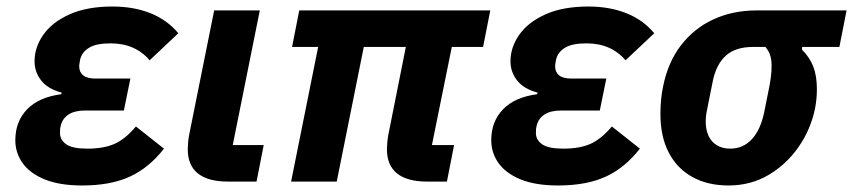

<svg xmlns="http://www.w3.org/2000/svg" viewBox="-20 -557 2617 589"><path d="M397 -169 483 -101Q437 -42 378 -15Q319 12 232 12Q163 12 117.5 -6.5Q72 -25 49.5 -56.5Q27 -88 27 -127Q27 -184 63 -221.5Q99 -259 168 -268L169 -273Q127 -284 106.5 -310Q86 -336 86 -369Q86 -412 113 -450.5Q140 -489 193.5 -513Q247 -537 325 -537Q390 -537 441.5 -516.5Q493 -496 527 -455L439 -372Q417 -398 387 -411Q357 -424 319 -424Q276 -424 254 -411Q232 -398 226 -375Q225 -369 224 -364Q223 -359 223 -353Q223 -336 235 -326Q247 -316 273 -316H380L360 -218H241Q209 -218 190 -205.5Q171 -193 166 -170Q165 -167 164.5 -162.5Q164 -158 164 -149Q164 -128 183 -114.5Q202 -101 248 -101Q298 -101 331 -115.5Q364 -130 397 -169Z M789 -112 767 0H679Q618 0 587 -25Q556 -50 556 -99Q556 -107 557 -119Q558 -131 560 -142L637 -525H777L694 -112Z M1351 0H1290Q1229 0 1198 -25Q1167 -50 1167 -99Q1167 -107 1168 -119Q1169 -131 1171 -142L1225 -413H1096L1013 0H873L956 -413H876L898 -525H1484L1462 -413H1366L1305 -112H1373Z M1857 -169 1943 -101Q1897 -42 1838 -15Q1779 12 1692 12Q1623 12 1577.5 -6.5Q1532 -25 1509.5 -56.5Q1487 -88 1487 -127Q1487 -184 1523 -221.5Q1559 -259 1628 -268L1629 -273Q1587 -284 1566.5 -310Q1546 -336 1546 -369Q1546 -412 1573 -450.5Q1600 -489 1653.5 -513Q1707 -537 1785 -537Q1850 -537 1901.5 -516.5Q1953 -496 1987 -455L1899 -372Q1877 -398 1847 -411Q1817 -424 1779 -424Q1736 -424 1714 -411Q1692 -398 1686 -375Q1685 -369 1684 -364Q1683 -359 1683 -353Q1683 -336 1695 -326Q1707 -316 1733 -316H1840L1820 -218H1701Q1669 -218 1650 -205.5Q1631 -193 1626 -170Q1625 -167 1624.5 -162.5Q1624 -158 1624 -149Q1624 -128 1643 -114.5Q1662 -101 1708 -101Q1758 -101 1791 -115.5Q1824 -130 1857 -169Z M2555 -413H2441L2440 -405Q2464 -381 2475 -352.5Q2486 -324 2486 -283Q2486 -268 2484.5 -253Q2483 -238 2480 -223Q2467 -160 2430 -106.5Q2393 -53 2338 -20.5Q2283 12 2215 12Q2151 12 2104 -14Q2057 -40 2031.5 -89Q2006 -138 2006 -207Q2006 -230 2008 -251Q2010 -272 2014 -291Q2029 -366 2069 -418Q2109 -470 2168.5 -497.5Q2228 -525 2301 -525H2577ZM2328 -413H2290Q2237 -413 2207.5 -387Q2178 -361 2167 -310L2148 -215Q2147 -211 2146 -202.5Q2145 -194 2145 -184Q2145 -159 2153.5 -140.5Q2162 -122 2179 -111.5Q2196 -101 2220 -101Q2260 -101 2287 -130.5Q2314 -160 2325 -216L2341 -296Q2344 -313 2345.5 -327Q2347 -341 2347 -356Q2347 -373 2343 -386.5Q2339 -400 2328 -413Z"/></svg>

Font: IBM Plex Sans
Style: Bold Italic
Weight: 700
Italic angle: -11.31°
Designer: Mike Abbink, Paul van der Laan, Pieter van Rosmalen
Foundry: Bold Monday
Version: Version 3.201